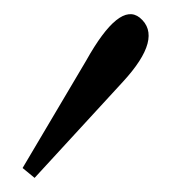

<svg xmlns="http://www.w3.org/2000/svg" viewBox="-20 -728 242 272"><path d="M178 -703Q212 -675 154 -612L29 -476L12 -490L102 -642Q149 -726 178 -703Z"/></svg>

Font: GFS BodoniClassic
Style: Regular
Weight: 400
Designer: George D. Matthiopoulos
Foundry: George D. Matthiopoulos
Version: Macromedia Fontographer 4.1.5 140901